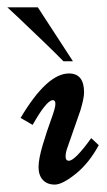

<svg xmlns="http://www.w3.org/2000/svg" viewBox="-62 -495 291 523"><path d="M82 -222.2Q64.9 -222.2 26.9 -154.8L-5.9 -173.8Q65.9 -294.9 126 -294.9Q167 -294.9 167 -243.2Q167 -228 157.2 -194.8L122.1 -94.2Q116.7 -80.1 116.7 -68.6Q116.7 -57.1 125.5 -57.1Q142.1 -57.1 186.5 -118.7L207 -99.6Q180.7 -50.8 144.3 -21.5Q107.9 7.8 87.2 7.8Q66.4 7.8 54.7 -4.9Q43 -17.6 43 -39.8Q43 -62 54.4 -100.3Q65.9 -138.7 77.4 -169.9Q88.9 -201.2 88.9 -211.7Q88.9 -222.2 82 -222.2ZM136.7 -328.1H110.8Q74.2 -365.7 -12.7 -447.8L-42 -475.1H41Q44.9 -469.2 136.7 -328.1Z"/></svg>

Font: Niconne
Style: Regular
Weight: 400
Designer: Vernon Adams
Foundry: Vernon Adams
Version: Version 1.002